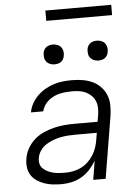

<svg xmlns="http://www.w3.org/2000/svg" viewBox="-60 -948 720 1002"><g transform="rotate(-5 300.0 -447.0)"><path d="M222 8Q199 8 176.5 5.5Q154 3 133.5 -4Q113 -11 94.5 -23Q76 -35 64 -53Q52 -71 49 -93.5Q46 -116 50 -140Q54 -167 68 -192.5Q82 -218 103.5 -237.5Q125 -257 151.5 -269Q178 -281 205.5 -288Q233 -295 260 -297.5Q287 -300 314 -300H437L443 -335Q446 -354 445.5 -373Q445 -392 438 -408.5Q431 -425 418 -437.5Q405 -450 389 -457.5Q373 -465 355 -467.5Q337 -470 318 -470Q302 -470 286 -468.5Q270 -467 254 -463.5Q238 -460 223 -453Q208 -446 194.5 -435Q181 -424 172 -409.5Q163 -395 159 -379H95Q99 -403 111.5 -425.5Q124 -448 142 -465.5Q160 -483 182 -495.5Q204 -508 227.5 -515.5Q251 -523 274.5 -525.5Q298 -528 322 -528Q350 -528 377.5 -523.5Q405 -519 429 -508Q453 -497 471.5 -478Q490 -459 500 -434.5Q510 -410 510.5 -382Q511 -354 507 -326L453 0H388L404 -99Q390 -75 370.5 -53.5Q351 -32 326.5 -18Q302 -4 275.5 2Q249 8 222 8ZM247 -50Q267 -50 288 -54Q309 -58 329 -68Q349 -78 365.5 -93.5Q382 -109 393.5 -127.5Q405 -146 412 -166.5Q419 -187 422 -208L428 -243H314Q295 -243 275 -241.5Q255 -240 235.5 -236Q216 -232 196.5 -224.5Q177 -217 159.5 -205.5Q142 -194 130 -176Q118 -158 115 -138Q112 -122 116 -107Q120 -92 131 -82Q142 -72 155.5 -65.5Q169 -59 184 -55.5Q199 -52 215 -51Q231 -50 247 -50ZM470 -618Q457 -618 446 -622.5Q435 -627 427.5 -636Q420 -645 418 -657.5Q416 -670 418 -683Q419 -691 424 -699.5Q429 -708 436.5 -713Q444 -718 452.5 -720Q461 -722 469 -722Q482 -722 493.5 -717.5Q505 -713 512 -704Q519 -695 521.5 -682.5Q524 -670 521 -657Q520 -649 515 -640.5Q510 -632 503 -627Q496 -622 487 -620Q478 -618 470 -618ZM240 -618Q227 -618 216 -622.5Q205 -627 197.5 -636Q190 -645 188 -657.5Q186 -670 188 -683Q189 -691 194 -699.5Q199 -708 206.5 -713Q214 -718 222.5 -720Q231 -722 239 -722Q252 -722 263.5 -717.5Q275 -713 282 -704Q289 -695 291.5 -682.5Q294 -670 291 -657Q290 -649 285 -640.5Q280 -632 273 -627Q266 -622 257 -620Q248 -618 240 -618ZM561 -848H216V-902H561Z"/></g></svg>

Font: Iosevka Light Extended Oblique
Style: Regular
Weight: 300
Width: 7
Italic angle: -9°
Monospace: yes
Designer: Belleve Invis
Foundry: Belleve Invis
Version: Version 32.5.0; ttfautohint (v1.8.4)